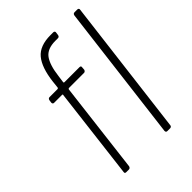

<svg xmlns="http://www.w3.org/2000/svg" viewBox="-206 -801 898 898"><g transform="rotate(-45 243.0 -352.0)"><path d="M185 -542 180 -506Q180 -502 184 -502H284Q294 -502 292 -492L291 -478Q290 -474 287 -471Q284 -468 280 -468H180Q177 -468 175 -464L120 -10Q119 -6 116 -3Q113 0 109 0H91Q81 0 83 -10L138 -464Q139 -465 138 -466.5Q137 -468 135 -468H82Q73 -468 73 -478L75 -492Q77 -502 86 -502H139Q142 -502 144 -506L148 -543Q158 -626 190.5 -665Q223 -704 294 -704H312Q317 -704 319.5 -701Q322 -698 321 -694L319 -679Q317 -669 308 -669H291Q238 -669 215.5 -638.5Q193 -608 185 -542ZM354 -10 438 -690Q440 -700 449 -700H467Q472 -700 474.5 -697Q477 -694 476 -690L392 -10Q392 -6 389 -3Q386 0 381 0H363Q354 0 354 -10Z"/></g></svg>

Font: Barlow Semi Condensed ExLight
Style: Italic
Weight: 275
Width: 4
Italic angle: -7°
Designer: Jeremy Tribby
Foundry: Tribby Type
Version: Version 1.408